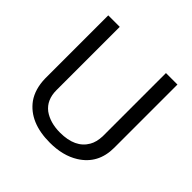

<svg xmlns="http://www.w3.org/2000/svg" viewBox="-188 -902 1099 1099"><g transform="rotate(45 361.0 -353.0)"><path d="M552 -729H645V-217Q645 -87 541 -22Q469 23 364 23Q200 23 126 -78Q87 -134 85 -217V-729H178V-217Q178 -138 231 -97Q284 -59 364 -59Q487 -59 532 -138Q550 -169 552 -217Z"/></g></svg>

Font: Ekushey Lal Sabuj
Style: Regular
Weight: 400
Designer: Al Mamun Sumon
Foundry: Al Mamun Sumon
Version: Version 1.0